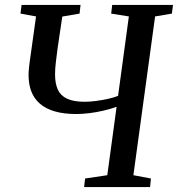

<svg xmlns="http://www.w3.org/2000/svg" viewBox="-20 -763 726 783"><path d="M323 0 327 -35 417.5 -48.5 455.5 -327.5Q431 -318.5 402 -311.8Q373 -305 344.2 -301.5Q315.5 -298 291 -298Q239.5 -298 202.5 -309Q165.5 -320 142 -340.8Q118.5 -361.5 107.5 -390.8Q96.5 -420 96.5 -456.5Q96.5 -468.5 97.8 -481.5Q99 -494.5 100.5 -506.5L127 -696L63.5 -707.5L68 -743H308.5L304.5 -707.5L234 -695.5L215 -567Q211 -537 207.8 -509.8Q204.5 -482.5 204.5 -459.5Q204.5 -423 215.5 -398.2Q226.5 -373.5 253 -360.8Q279.5 -348 325 -348Q346 -348 371 -351.2Q396 -354.5 420 -359.8Q444 -365 461.5 -372L505.5 -696L433.5 -707.5L437.5 -743H685.5L681 -707.5L612.5 -696L524 -48.5L595.5 -35L592 0Z"/></svg>

Font: Merriweather 60pt
Style: Italic
Weight: 400
Italic angle: -7.8°
Version: Version 2.101